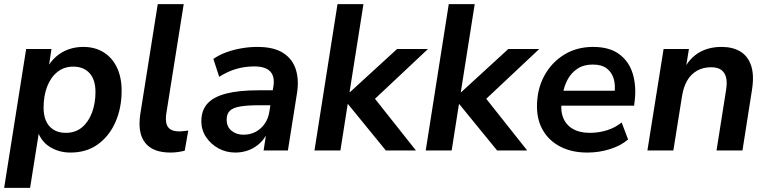

<svg xmlns="http://www.w3.org/2000/svg" viewBox="-22 -725 3698 925"><path d="M-2 180 104 -489H226L212 -397H204Q222 -429 248 -452Q274 -475 307.5 -487Q341 -499 379 -499Q435 -499 476.5 -473.5Q518 -448 541 -400.5Q564 -353 564 -288Q564 -205 534.5 -137.5Q505 -70 450 -30Q395 10 318 10Q262 10 218.5 -17Q175 -44 158 -97H167L123 180ZM295 -85Q341 -85 372.5 -111Q404 -137 421 -182Q438 -227 438 -282Q438 -341 409.5 -372.5Q381 -404 331 -404Q286 -404 254 -378Q222 -352 205 -307.5Q188 -263 188 -207Q188 -148 216.5 -116.5Q245 -85 295 -85Z M799 10Q714 10 677 -37.5Q640 -85 654 -176L738 -705H863L779 -177Q775 -148 780 -129Q785 -110 800.5 -101Q816 -92 841 -92Q852 -92 863 -93.5Q874 -95 885 -96L868 1Q853 5 835 7.5Q817 10 799 10Z M1112 10Q1067 10 1030 -10.5Q993 -31 970.5 -65Q948 -99 948 -141Q948 -193 977 -225.5Q1006 -258 1067 -274Q1128 -290 1223 -290H1303L1292 -218H1229Q1170 -218 1135 -212Q1100 -206 1085 -191Q1070 -176 1070 -149Q1070 -114 1093.5 -95Q1117 -76 1151 -76Q1183 -76 1209 -89.5Q1235 -103 1253 -128.5Q1271 -154 1276 -189L1295 -308Q1303 -355 1280.5 -380Q1258 -405 1202 -405Q1158 -405 1116.5 -393Q1075 -381 1034 -355L1006 -441Q1031 -459 1065.5 -472Q1100 -485 1139.5 -492Q1179 -499 1218 -499Q1297 -499 1342 -470Q1387 -441 1403 -391Q1419 -341 1409 -277L1365 0H1248L1264 -104H1274Q1260 -65 1234.5 -39.5Q1209 -14 1177.5 -2Q1146 10 1112 10Z M1493 0 1604 -705H1729L1662 -281H1664L1891 -489H2040L1760 -226V-280L1982 0H1837L1655 -223H1653L1618 0Z M2029 0 2140 -705H2265L2198 -281H2200L2427 -489H2576L2296 -226V-280L2518 0H2373L2191 -223H2189L2154 0Z M2808 10Q2734 10 2679.5 -17.5Q2625 -45 2595 -95Q2565 -145 2565 -212Q2565 -294 2599.5 -358.5Q2634 -423 2695 -461Q2756 -499 2835 -499Q2915 -499 2962 -463.5Q3009 -428 3026.5 -369.5Q3044 -311 3036 -242L3033 -216H2665L2675 -288H2955L2938 -273Q2944 -313 2935 -344.5Q2926 -376 2901.5 -395Q2877 -414 2834 -414Q2790 -414 2760 -394Q2730 -374 2713 -342.5Q2696 -311 2690 -275L2685 -244Q2677 -195 2690.5 -159.5Q2704 -124 2737 -104.5Q2770 -85 2819 -85Q2863 -85 2902.5 -97.5Q2942 -110 2973 -135L3004 -53Q2969 -23 2916.5 -6.5Q2864 10 2808 10Z M3097 0 3175 -489H3297L3281 -390H3273Q3298 -443 3344.5 -471Q3391 -499 3454 -499Q3508 -499 3544.5 -477Q3581 -455 3596.5 -409.5Q3612 -364 3601 -293L3555 0H3430L3476 -291Q3482 -328 3476 -352Q3470 -376 3452.5 -388.5Q3435 -401 3404 -401Q3365 -401 3335.5 -384Q3306 -367 3288.5 -336.5Q3271 -306 3264 -263L3222 0Z"/></svg>

Font: Nunito Sans 12pt ExtraLight
Style: Italic
Weight: 200
Italic angle: -9°
Designer: Vernon Adams
Foundry: Vernon Adams
Version: Version 3.101;gftools[0.9.27]